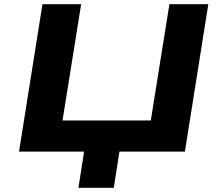

<svg xmlns="http://www.w3.org/2000/svg" viewBox="-20 -725 1055 918"><path d="M355 173 382 0H71L183 -705H368L279 -149H701L790 -705H976L864 0H551L524 173Z"/></svg>

Font: Nunito Sans 7pt Expanded ExtraBold
Style: Italic
Weight: 800
Width: 7
Italic angle: -9°
Designer: Vernon Adams
Foundry: Vernon Adams
Version: Version 3.101;gftools[0.9.27]